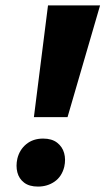

<svg xmlns="http://www.w3.org/2000/svg" viewBox="-20 -678 389 708"><path d="M105 -246 157 -658H349L229 -246ZM120 10Q88 10 69 -4.5Q50 -19 44 -42.5Q38 -66 44 -93Q52 -126 77 -146.5Q102 -167 139 -167Q171 -167 190.5 -152Q210 -137 216.5 -113.5Q223 -90 217 -63Q208 -27 181.5 -8.5Q155 10 120 10Z"/></svg>

Font: Ysabeau Office Black
Style: Italic
Weight: 900
Italic angle: -12°
Designer: Christian Thalmann (Catharsis Fonts)
Version: Version 2.001;gftools[0.9.30]; featfreeze: tnum,lnum,ss02